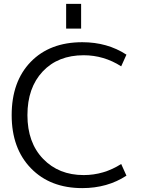

<svg xmlns="http://www.w3.org/2000/svg" viewBox="-20 -957 735 987"><path d="M320 -810V-937H397V-810ZM410 -673Q278 -673 199.5 -589.5Q121 -506 121 -365Q121 -224 201.5 -140.5Q282 -57 410 -57Q514 -57 603 -114L630 -54Q532 10 403 10Q238 10 139 -92Q40 -194 40 -365Q40 -538 138 -639Q236 -740 403 -740Q532 -740 630 -676L603 -616Q514 -673 410 -673Z"/></svg>

Font: M PLUS 1p
Style: Regular
Weight: 400
Version: Version 1.062